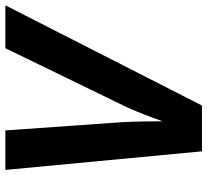

<svg xmlns="http://www.w3.org/2000/svg" viewBox="-108 -708 757 700"><g transform="rotate(90 270.0 -358.5)"><path d="M-60.1 0 305.2 -716.8H472.2L540 0H396L367.2 -408.2Q362.8 -463.4 362.8 -573.2L348.6 -534.7Q325.7 -472.7 305.2 -430.2L96.2 0Z"/></g></svg>

Font: Zoram GWebM
Style: Bold Italic
Weight: 700
Italic angle: -12°
Foundry: Ascender Corporation
Version: Version 1.000